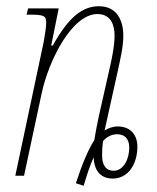

<svg xmlns="http://www.w3.org/2000/svg" viewBox="-20 -563 504 615"><path d="M223 24 248 32C258 -2 268 -33 280 -59C282 -12 306 9 341 9C391 9 420 -38 420 -93C420 -136 393 -158 357 -158C341 -158 326 -152 315 -145L358 -339C364 -368 375 -411 375 -449C375 -498 354 -543 297 -543C243 -543 199 -507 149 -417H144L168 -536H70L65 -516H78C121 -516 128 -512 128 -490C128 -474 123 -448 120 -429L29 0H57L113 -262C136 -371 211 -518 292 -518C337 -518 347 -480 347 -449C347 -414 336 -364 330 -339L296 -188C290 -160 286 -138 282 -114C262 -83 243 -37 223 24ZM344 -16C321 -16 306 -32 307 -69C307 -83 308 -97 310 -111C322 -125 338 -133 355 -133C378 -133 394 -120 394 -90C394 -54 376 -16 344 -16Z"/></svg>

Font: Noto Serif Condensed Thin
Style: Italic
Weight: 100
Width: 3
Italic angle: -12°
Designer: Monotype Design Team
Foundry: Monotype Imaging Inc.
Version: Version 2.013